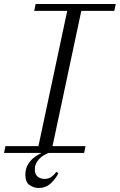

<svg xmlns="http://www.w3.org/2000/svg" viewBox="-22 -760 595 954"><path d="M-2 0 5 -34H169L312 -706H148L155 -740H553L546 -706H382L239 -34H403L396 0ZM169 174Q147 174 125.5 160Q104 146 104 108Q104 78 118 55.5Q132 33 152.5 18.5Q173 4 191 -2H226Q210 2 192.5 13.5Q175 25 163 42Q151 59 151 82Q151 107 165.5 118Q180 129 199 129Q221 129 236 117Q251 105 257 94L268 100Q258 124 232.5 149Q207 174 169 174Z"/></svg>

Font: Xanh Mono
Style: Italic
Weight: 400
Italic angle: -12°
Monospace: yes
Designer: Lam Bao, Duy Dao
Foundry: Yellow Type Foundry
Version: Version 3.101; ttfautohint (v1.8.3)